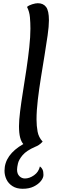

<svg xmlns="http://www.w3.org/2000/svg" viewBox="-20 -909 372 1193"><path d="M250 178Q250 196 234 216Q218 236 189.5 250Q161 264 121 264Q83 264 57.5 247.5Q32 231 20 205.5Q8 180 8 152Q8 53 125 -14Q112 -28 105 -55Q98 -82 98 -125Q98 -161 105 -217.5Q112 -274 123 -342Q134 -410 144.5 -480.5Q155 -551 162 -616Q169 -681 169 -731Q169 -767 166 -801.5Q163 -836 148 -866Q159 -876 180 -882.5Q201 -889 215 -889Q249 -889 266.5 -865.5Q284 -842 284 -783Q284 -746 276 -690Q268 -634 257 -566.5Q246 -499 234.5 -428Q223 -357 215 -289.5Q207 -222 207 -166Q207 -127 213.5 -91.5Q220 -56 245 -29Q233 -16 221.5 -8.5Q210 -1 199 3Q144 27 120.5 55Q97 83 91.5 107Q86 131 86 145Q86 171 100.5 185.5Q115 200 135 200Q163 200 191.5 180Q220 160 228 125Q239 133 244.5 145Q250 157 250 178Z"/></svg>

Font: Paprika
Style: Regular
Weight: 400
Designer: Eduardo Rodriguez Tunni
Foundry: Eduardo Rodriguez Tunni
Version: Version 1.010; ttfautohint (v1.8.3)